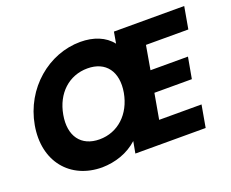

<svg xmlns="http://www.w3.org/2000/svg" viewBox="-116 -903 1329 1105"><g transform="rotate(-20 548.5 -351.0)"><path d="M1073.4 -566.9 1097.3 -701.9H666.8L654.7 -632.3C613.3 -685.6 544.9 -712.5 464.2 -712.5C270.2 -712.5 92.1 -564.3 54.5 -351.6C17 -139.5 142.6 9.6 337.5 9.6C418.3 8.1 495.5 -17.2 555.9 -71.9L542.7 0H973.2L997.2 -135.5H737.7L765.2 -291.2H994.6L1018 -420.9H788.5L813.9 -566.9ZM229.1 -351.6C250.8 -475.6 337.2 -555.1 450.4 -555.1C562.5 -555.1 621.7 -475.6 600 -351.6C577.7 -227.7 490.4 -147.2 378.3 -147.2C265.1 -147.2 206.9 -227.7 229.1 -351.6Z"/></g></svg>

Font: Poppins Devanagari Thin
Style: Italic
Weight: 100
Italic angle: -10°
Designer: Ninad Kale (Devanagari), Jonny Pinhorn (Latin)
Foundry: Indian Type Foundry
Version: 4.005